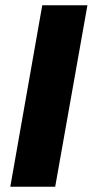

<svg xmlns="http://www.w3.org/2000/svg" viewBox="-20 -707 351 727"><path d="M19 0 140 -687H311L189 0Z"/></svg>

Font: Archivo SemiCondensed ExtraBold
Style: Italic
Weight: 800
Width: 4
Italic angle: -10°
Designer: Hector Gatti
Foundry: Omnibus-Type
Version: Version 2.001